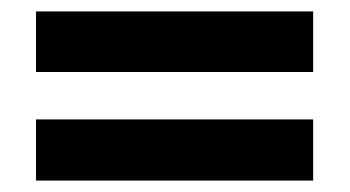

<svg xmlns="http://www.w3.org/2000/svg" viewBox="-20 -520 612 336"><path d="M43 -394V-500H528V-394ZM43 -204V-311H528V-204Z"/></svg>

Font: Noto Sans Sinhala
Style: Bold
Weight: 700
Designer: Jelle Bosma - Monotype Design Team
Foundry: Monotype Imaging Inc.
Version: Version 2.006; ttfautohint (v1.8.4.7-5d5b)